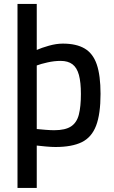

<svg xmlns="http://www.w3.org/2000/svg" viewBox="-20 -731 573 969"><path d="M68.3 217.5V-711.2H165.5V-479Q188.7 -489.5 226.3 -500.2Q264 -510.9 297.3 -510.9Q365.3 -510.9 407.3 -486.1Q449.3 -461.4 468.4 -405.8Q487.4 -350.1 487.4 -257.2Q487.4 -155.5 465 -96.7Q442.6 -38 392.8 -13.5Q343 10.9 260 10.9Q239.3 10.9 211.3 8.3Q183.4 5.6 165.5 3.6V217.5ZM253.4 -73.8Q309.7 -73.8 338.8 -93.2Q367.9 -112.6 378.1 -153.2Q388.3 -193.8 388.3 -256.5Q388.3 -315.8 378.3 -352.7Q368.3 -389.6 345.7 -406.6Q323.2 -423.7 286 -423.7Q253.9 -423.7 220.1 -416.1Q186.2 -408.6 165.5 -400.6V-79.8Q183.9 -77.8 210.4 -75.8Q236.9 -73.8 253.4 -73.8Z"/></svg>

Font: Titillium Web SemiBold
Style: Regular
Weight: 600
Designer: Mohamed Gaber, Accademia di Belle Arti di Urbino
Foundry: Kief Type Foundry, Accademia di Belle Arti di Urbino
Version: Version 3.000; ttfautohint (v1.8.4)